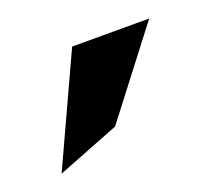

<svg xmlns="http://www.w3.org/2000/svg" viewBox="-49 -811 323 295"><g transform="rotate(-20 112.0 -663.0)"><path d="M9 -574 111 -614 217 -752H91Z"/></g></svg>

Font: Charger Sport
Style: BdExt
Weight: 700
Designer: Jasper
Foundry: Cannot Into Space Fonts
Version: Version 1.1